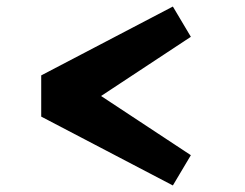

<svg xmlns="http://www.w3.org/2000/svg" viewBox="-20 -582 750 587"><path d="M106 -225.5V-351.5L508.5 -562L563.5 -469.5L289 -288.5L563.5 -107.5L508.5 -15Z"/></svg>

Font: League Mono
Style: Bold
Weight: 700
Width: 6
Designer: Tyler Finck
Foundry: The League of Moveable Type / Tyler Finck
Version: Version 2.300;RELEASE